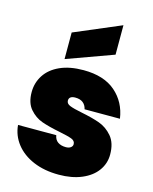

<svg xmlns="http://www.w3.org/2000/svg" viewBox="-127 -943 821 1033"><g transform="rotate(15 283.5 -426.5)"><path d="M21 -195H234Q238 -170 255.5 -158Q273 -146 300 -146Q317 -146 327 -153.5Q337 -161 337 -172Q337 -191 316 -199Q295 -207 245 -217Q184 -229 144.5 -243Q105 -257 75.5 -291Q46 -325 46 -385Q46 -437 73.5 -479.5Q101 -522 155 -546.5Q209 -571 286 -571Q400 -571 464.5 -515Q529 -459 542 -369H345Q340 -392 324 -404.5Q308 -417 281 -417Q264 -417 255 -410.5Q246 -404 246 -391Q246 -374 267 -365.5Q288 -357 334 -348Q395 -336 437 -321Q479 -306 510 -269.5Q541 -233 541 -169Q541 -119 512 -79Q483 -39 428.5 -16Q374 7 301 7Q221 7 159.5 -19Q98 -45 62 -91Q26 -137 21 -195ZM430 -696 171 -602V-750L430 -860Z"/></g></svg>

Font: Poppins Black A&M
Style: Regular
Weight: 900
Designer: Ninad Kale (Devanagari), Jonny Pinhorn (Latin)
Foundry: Indian Type Foundry
Version: 4.004